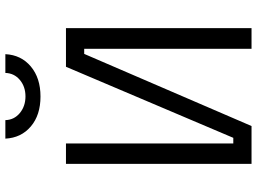

<svg xmlns="http://www.w3.org/2000/svg" viewBox="-141 -817 958 716"><g transform="rotate(-90 338.0 -459.0)"><path d="M514 0V-624H495L226 0H85V-692H161V-68H182L447 -692H591V0ZM248 -918Q249 -885 274.5 -864Q300 -843 336.5 -843Q373 -843 398 -864Q423 -885 424 -918H494Q491 -859 448 -823Q405 -787 336 -787Q267 -787 224.5 -823Q182 -859 179 -918Z"/></g></svg>

Font: Titillium Web[RUS by Daymarius]
Style: Regular
Weight: 400
Designer: Cyrillization by Daymarius
Foundry: Cyrillization by Daymarius
Version: Version 1.002 September 11, 2018